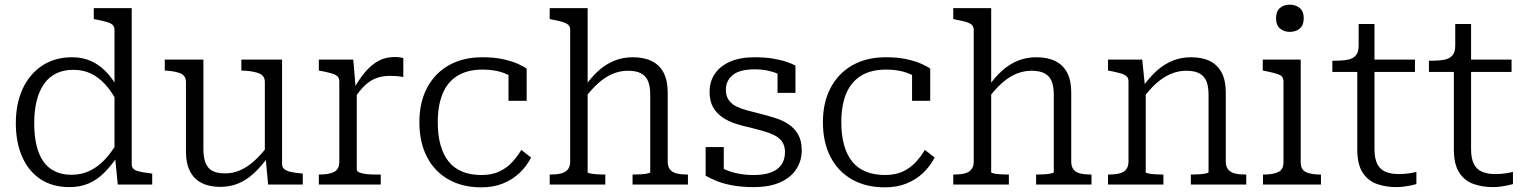

<svg xmlns="http://www.w3.org/2000/svg" viewBox="-20 -793 6559 825"><path d="M546 -88Q546 -66 568.5 -59Q591 -52 628 -48L634 -47V0H486L474 -123L472 -125V-664Q472 -679 463.5 -686.5Q455 -694 437.5 -699Q420 -704 394 -709L383 -711V-758H546ZM290 -547Q334 -547 369.5 -531.5Q405 -516 434 -486.5Q463 -457 487 -414L483 -355Q460 -400 432 -430.5Q404 -461 370.5 -477Q337 -493 295 -493Q254 -493 222.5 -478Q191 -463 170 -433.5Q149 -404 138 -361.5Q127 -319 127 -264Q127 -211 136.5 -170Q146 -129 165.5 -100.5Q185 -72 215.5 -57Q246 -42 287 -42Q329 -42 363.5 -58Q398 -74 427.5 -104.5Q457 -135 484 -180L487 -124Q459 -82 428 -51Q397 -20 360.5 -4.5Q324 11 279 11Q205 11 153.5 -23.5Q102 -58 75 -120Q48 -182 48 -264Q48 -347 77 -410.5Q106 -474 160.5 -510.5Q215 -547 290 -547Z M854 -537V-152Q854 -117 863 -93.5Q872 -70 892.5 -59Q913 -48 948 -48Q981 -48 1012 -61.5Q1043 -75 1073 -102Q1103 -129 1132 -168L1133 -120Q1103 -78 1071 -48.5Q1039 -19 1003.5 -4.5Q968 10 927 10Q880 10 847 -6.5Q814 -23 796.5 -57Q779 -91 779 -141V-440Q779 -466 759 -476Q739 -486 700 -489L688 -490V-537ZM1192 -537V-88Q1192 -74 1202 -66Q1212 -58 1230.5 -54Q1249 -50 1274 -48L1281 -47V0H1132L1121 -119L1118 -125V-440Q1118 -466 1097 -476Q1076 -486 1036 -489L1017 -490V-537Z M1713 -543V-462Q1705 -464 1695.5 -465Q1686 -466 1676 -466.5Q1666 -467 1657 -467Q1630 -467 1608.5 -461Q1587 -455 1568.5 -442.5Q1550 -430 1533 -410.5Q1516 -391 1498 -364V-407Q1523 -453 1549.5 -484Q1576 -515 1606.5 -531.5Q1637 -548 1675 -548Q1687 -548 1698 -546.5Q1709 -545 1713 -543ZM1350 0V-43H1353Q1392 -43 1415 -54Q1438 -65 1438 -99V-443Q1438 -458 1429.5 -465.5Q1421 -473 1403.5 -478Q1386 -483 1360 -488L1350 -490V-537H1498L1509 -406L1513 -410V-65Q1513 -56 1526.5 -51Q1540 -46 1559 -44.5Q1578 -43 1594 -43H1616V0Z M2049 -41Q2095 -41 2127.5 -57Q2160 -73 2182 -97.5Q2204 -122 2220 -149L2262 -116Q2243 -79 2212.5 -50Q2182 -21 2141 -4.5Q2100 12 2048 12Q1967 12 1907 -22Q1847 -56 1814.5 -119Q1782 -182 1782 -268Q1782 -353 1815 -415.5Q1848 -478 1908.5 -512.5Q1969 -547 2053 -547Q2106 -547 2144.5 -538Q2183 -529 2208 -517.5Q2233 -506 2243 -498V-360H2165V-481Q2176 -480 2184 -476Q2192 -472 2197 -467Q2202 -462 2204 -456Q2206 -450 2204 -444Q2184 -465 2145 -479.5Q2106 -494 2054 -494Q1988 -494 1945 -467Q1902 -440 1881.5 -389.5Q1861 -339 1861 -268Q1861 -212 1873 -169.5Q1885 -127 1908 -98.5Q1931 -70 1966.5 -55.5Q2002 -41 2049 -41Z M2505 -758V-53Q2505 -50 2517 -47.5Q2529 -45 2546 -44Q2563 -43 2577 -43H2581V0H2342V-43H2345Q2371 -43 2390 -47.5Q2409 -52 2419.5 -64.5Q2430 -77 2430 -99V-664Q2430 -679 2421.5 -686.5Q2413 -694 2396 -699Q2379 -704 2352 -709L2342 -711V-758ZM2936 0H2698V-43H2702Q2716 -43 2733 -44Q2750 -45 2762 -47.5Q2774 -50 2774 -53V-385Q2774 -421 2765 -443.5Q2756 -466 2735 -477.5Q2714 -489 2678 -489Q2644 -489 2612 -475.5Q2580 -462 2550.5 -435.5Q2521 -409 2491 -369L2490 -417Q2519 -460 2551.5 -489Q2584 -518 2620.5 -532.5Q2657 -547 2699 -547Q2747 -547 2780.5 -530.5Q2814 -514 2831.5 -480.5Q2849 -447 2849 -396V-99Q2849 -77 2859 -64.5Q2869 -52 2888.5 -47.5Q2908 -43 2933 -43H2936Z M3353 -140Q3353 -166 3341 -183.5Q3329 -201 3308 -211.5Q3287 -222 3261 -229.5Q3235 -237 3207 -244Q3174 -251 3142.5 -261Q3111 -271 3085.5 -288Q3060 -305 3044.5 -331.5Q3029 -358 3029 -398Q3029 -443 3052 -476.5Q3075 -510 3118 -528.5Q3161 -547 3222 -547Q3268 -547 3303 -541Q3338 -535 3362 -526.5Q3386 -518 3398 -511V-394H3321V-493Q3329 -493 3335.5 -490Q3342 -487 3346 -482Q3350 -477 3352.5 -470Q3355 -463 3355 -453Q3342 -467 3322 -476Q3302 -485 3277 -490Q3252 -495 3222 -495Q3159 -495 3129 -471Q3099 -447 3099 -407Q3099 -381 3111 -363.5Q3123 -346 3143.5 -336Q3164 -326 3191 -318.5Q3218 -311 3248 -304Q3279 -296 3311 -286Q3343 -276 3368.5 -259Q3394 -242 3409.5 -215Q3425 -188 3425 -147Q3425 -102 3401.5 -66Q3378 -30 3332 -9.5Q3286 11 3218 11Q3172 11 3133 4.5Q3094 -2 3064 -13.5Q3034 -25 3012 -38V-161H3090V-29Q3077 -36 3069.5 -43Q3062 -50 3059 -57.5Q3056 -65 3056 -73Q3056 -81 3057 -88Q3074 -74 3098 -63.5Q3122 -53 3152.5 -47Q3183 -41 3218 -41Q3263 -41 3292.5 -52Q3322 -63 3337.5 -85Q3353 -107 3353 -140Z M3783 -41Q3829 -41 3861.5 -57Q3894 -73 3916 -97.5Q3938 -122 3954 -149L3996 -116Q3977 -79 3946.5 -50Q3916 -21 3875 -4.5Q3834 12 3782 12Q3701 12 3641 -22Q3581 -56 3548.5 -119Q3516 -182 3516 -268Q3516 -353 3549 -415.5Q3582 -478 3642.5 -512.5Q3703 -547 3787 -547Q3840 -547 3878.5 -538Q3917 -529 3942 -517.5Q3967 -506 3977 -498V-360H3899V-481Q3910 -480 3918 -476Q3926 -472 3931 -467Q3936 -462 3938 -456Q3940 -450 3938 -444Q3918 -465 3879 -479.5Q3840 -494 3788 -494Q3722 -494 3679 -467Q3636 -440 3615.5 -389.5Q3595 -339 3595 -268Q3595 -212 3607 -169.5Q3619 -127 3642 -98.5Q3665 -70 3700.5 -55.5Q3736 -41 3783 -41Z M4239 -758V-53Q4239 -50 4251 -47.5Q4263 -45 4280 -44Q4297 -43 4311 -43H4315V0H4076V-43H4079Q4105 -43 4124 -47.5Q4143 -52 4153.5 -64.5Q4164 -77 4164 -99V-664Q4164 -679 4155.5 -686.5Q4147 -694 4130 -699Q4113 -704 4086 -709L4076 -711V-758ZM4670 0H4432V-43H4436Q4450 -43 4467 -44Q4484 -45 4496 -47.5Q4508 -50 4508 -53V-385Q4508 -421 4499 -443.5Q4490 -466 4469 -477.5Q4448 -489 4412 -489Q4378 -489 4346 -475.5Q4314 -462 4284.5 -435.5Q4255 -409 4225 -369L4224 -417Q4253 -460 4285.5 -489Q4318 -518 4354.5 -532.5Q4391 -547 4433 -547Q4481 -547 4514.5 -530.5Q4548 -514 4565.5 -480.5Q4583 -447 4583 -396V-99Q4583 -77 4593 -64.5Q4603 -52 4622.5 -47.5Q4642 -43 4667 -43H4670Z M4741 0V-43H4744Q4770 -43 4789 -47.5Q4808 -52 4818.5 -64.5Q4829 -77 4829 -99V-443Q4829 -458 4820.5 -465.5Q4812 -473 4794.5 -478Q4777 -483 4751 -488L4741 -490V-537H4888L4900 -420L4903 -415V-53Q4903 -50 4915 -47.5Q4927 -45 4944 -44Q4961 -43 4975 -43H4979V0ZM5335 0H5097V-43H5100Q5114 -43 5131 -44Q5148 -45 5160.5 -47.5Q5173 -50 5173 -53V-385Q5173 -421 5164 -443.5Q5155 -466 5134 -477.5Q5113 -489 5077 -489Q5043 -489 5011 -475.5Q4979 -462 4949 -435.5Q4919 -409 4890 -369L4888 -417Q4918 -460 4950.5 -489Q4983 -518 5019.5 -532.5Q5056 -547 5098 -547Q5146 -547 5179 -530.5Q5212 -514 5229.5 -480.5Q5247 -447 5247 -396V-99Q5247 -77 5257.5 -64.5Q5268 -52 5287 -47.5Q5306 -43 5332 -43H5335Z M5522 -656Q5497 -656 5480 -670.5Q5463 -685 5463 -715Q5463 -744 5479.5 -758.5Q5496 -773 5522 -773Q5548 -773 5565 -758.5Q5582 -744 5582 -715Q5582 -685 5565 -670.5Q5548 -656 5522 -656ZM5569 -537V-96Q5569 -64 5591.5 -53.5Q5614 -43 5653 -43H5656V0H5407V-43H5410Q5449 -43 5472 -53.5Q5495 -64 5495 -96V-443Q5495 -465 5475.5 -472.5Q5456 -480 5417 -488L5406 -490V-537Z M5705 -484V-532H5716Q5749 -532 5771.5 -536.5Q5794 -541 5806 -555Q5818 -569 5818 -597L5870 -537H6060V-484ZM5886 -152Q5886 -111 5898.5 -87.5Q5911 -64 5934.5 -54.5Q5958 -45 5990 -45Q6015 -45 6036.5 -48.5Q6058 -52 6066 -54V-2Q6056 1 6041.5 4Q6027 7 6011 9Q5995 11 5979 11Q5935 11 5896.5 -2.5Q5858 -16 5835 -51.5Q5812 -87 5812 -152V-522L5818 -530V-690H5886Z M6120 -484V-532H6131Q6164 -532 6186.5 -536.5Q6209 -541 6221 -555Q6233 -569 6233 -597L6285 -537H6475V-484ZM6301 -152Q6301 -111 6313.5 -87.5Q6326 -64 6349.5 -54.5Q6373 -45 6405 -45Q6430 -45 6451.5 -48.5Q6473 -52 6481 -54V-2Q6471 1 6456.5 4Q6442 7 6426 9Q6410 11 6394 11Q6350 11 6311.5 -2.5Q6273 -16 6250 -51.5Q6227 -87 6227 -152V-522L6233 -530V-690H6301Z"/></svg>

Font: Roboto Serif Light
Style: Regular
Weight: 300
Designer: Greg Gazdowicz
Foundry: Commercial Type
Version: Version 1.008